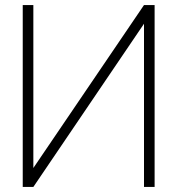

<svg xmlns="http://www.w3.org/2000/svg" viewBox="-20 -740 702 760"><path d="M592 0V-720H550L112 -75V-720H70V0H112L550 -646V0Z"/></svg>

Font: Hauora ExtraLight
Style: Regular
Weight: 200
Designer: Mikhail Sharanda
Foundry: WCYS & Co.
Version: Version 1.010